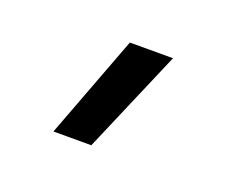

<svg xmlns="http://www.w3.org/2000/svg" viewBox="-50 -157 412 343"><g transform="rotate(20 156.5 14.0)"><path d="M74 112 148 -84H230L146 112Z"/></g></svg>

Font: Maven Pro
Style: Regular
Weight: 400
Designer: Joe Prince
Foundry: Joe Prince
Version: Version 2.103